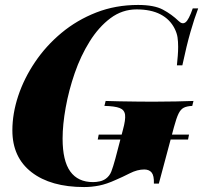

<svg xmlns="http://www.w3.org/2000/svg" viewBox="-20 -742 821 776"><path d="M320 14Q185 14 107.5 -46Q30 -106 30 -215Q30 -283 53.5 -354Q77 -425 121.5 -491Q166 -557 228.5 -609Q291 -661 369 -691.5Q447 -722 538 -722Q603 -722 638.5 -703Q674 -684 702 -657Q717 -642 730 -652Q743 -662 759 -708H781Q766 -669 750 -613.5Q734 -558 717 -478H695Q697 -498 698.5 -516.5Q700 -535 700 -553Q700 -574 697.5 -591Q695 -608 686 -626Q667 -664 628.5 -684Q590 -704 532 -704Q474 -704 426.5 -668.5Q379 -633 342.5 -574.5Q306 -516 282 -446.5Q258 -377 245.5 -307.5Q233 -238 233 -182Q233 -92 264 -49Q295 -6 356 -6Q369 -6 383 -9Q397 -12 408 -20Q423 -31 430 -49Q437 -67 446 -100L477 -218Q488 -258 485.5 -278Q483 -298 463.5 -305.5Q444 -313 402 -314L407 -334Q430 -333 463 -332.5Q496 -332 531.5 -331.5Q567 -331 597 -331Q648 -331 691.5 -332Q735 -333 762 -334L757 -314Q735 -313 722.5 -306.5Q710 -300 701.5 -282.5Q693 -265 683 -228L622 0H602Q603 -32 593 -44.5Q583 -57 563 -57Q535 -57 504.5 -41.5Q474 -26 448 -15Q411 2 380.5 8Q350 14 320 14ZM375 -178 379 -198H744L740 -178Z"/></svg>

Font: Playfair Display Black
Style: Italic
Weight: 900
Italic angle: -14°
Designer: Claus Eggers Sørensen
Foundry: Claus Eggers Sørensen
Version: Version 1.203